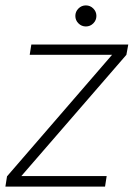

<svg xmlns="http://www.w3.org/2000/svg" viewBox="-27 -691 497 711"><path d="M-7 0 -1 -38 388 -488H83L89 -526H448L441 -488L52 -39H368L362 0ZM291 -593Q275 -593 263.5 -604.5Q252 -616 252 -632Q252 -648 263.5 -659.5Q275 -671 291 -671Q307 -671 318.5 -659.5Q330 -648 330 -632Q330 -616 318.5 -604.5Q307 -593 291 -593Z"/></svg>

Font: DM Sans 9pt ExtraLight
Style: Italic
Weight: 250
Italic angle: -10°
Version: Version 4.004;gftools[0.9.30]